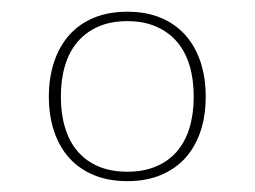

<svg xmlns="http://www.w3.org/2000/svg" viewBox="-20 -730 446 336"><path d="M203 -709.5Q235.5 -709.5 261 -699Q286.5 -688.5 304 -669Q321.5 -649.5 330.8 -622Q340 -594.5 340 -561Q340 -527 330.8 -499.8Q321.5 -472.5 304 -453.2Q286.5 -434 261 -423.5Q235.5 -413 203 -413Q170 -413 144.5 -423.5Q119 -434 101.5 -453.2Q84 -472.5 74.8 -499.8Q65.5 -527 65.5 -561Q65.5 -594.5 74.8 -622Q84 -649.5 101.5 -669Q119 -688.5 144.5 -699Q170 -709.5 203 -709.5ZM203 -429.5Q231.5 -429.5 253.2 -438.8Q275 -448 289.8 -465.2Q304.5 -482.5 311.8 -506.8Q319 -531 319 -561Q319 -591 311.8 -615.2Q304.5 -639.5 289.8 -656.8Q275 -674 253.2 -683.5Q231.5 -693 203 -693Q174 -693 152.2 -683.5Q130.5 -674 115.8 -656.8Q101 -639.5 93.8 -615.2Q86.5 -591 86.5 -561Q86.5 -531 93.8 -506.8Q101 -482.5 115.8 -465.2Q130.5 -448 152.2 -438.8Q174 -429.5 203 -429.5Z"/></svg>

Font: Lato Thin
Style: Regular
Weight: 200
Designer: Lukasz Dziedzic
Foundry: tyPoland Lukasz Dziedzic
Version: Version 2.007; 2014-02-27